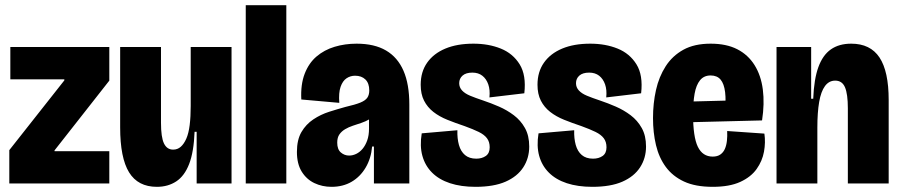

<svg xmlns="http://www.w3.org/2000/svg" viewBox="-20 -710 3484 743"><path d="M16 0V-129L229 -399V-403H20V-528H403V-398L191 -128V-125H403V0Z M587 13Q514 13 479.5 -43Q445 -99 445 -217V-528H603V-235Q603 -179 614.5 -155Q626 -131 650 -131Q667 -131 679.5 -142Q692 -153 701 -173.5Q710 -194 714 -226Q718 -258 718 -300V-528H876V-241V0H741V-200H733Q730 -122 712 -75.5Q694 -29 662 -8Q630 13 587 13Z M931 0V-690H1088V0Z M1263 13Q1227 13 1196.5 -1.5Q1166 -16 1147.5 -46Q1129 -76 1129 -122Q1129 -169 1146.5 -199Q1164 -229 1192.5 -248Q1221 -267 1254 -277.5Q1287 -288 1316 -296Q1355 -305 1374.5 -313Q1394 -321 1401.5 -332Q1409 -343 1409 -360Q1409 -388 1394 -402.5Q1379 -417 1354 -417Q1336 -417 1321 -407Q1306 -397 1298 -374Q1290 -351 1293 -312L1146 -325Q1143 -383 1159 -424.5Q1175 -466 1205 -491.5Q1235 -517 1275 -529Q1315 -541 1360 -541Q1429 -541 1474 -514.5Q1519 -488 1541.5 -436Q1564 -384 1564 -306V-196Q1564 -163 1564 -130.5Q1564 -98 1564 -65.5Q1564 -33 1564 0H1427Q1427 -35 1427 -70.5Q1427 -106 1427 -143H1420Q1416 -97 1395 -61.5Q1374 -26 1340.5 -6.5Q1307 13 1263 13ZM1331 -108Q1345 -108 1358.5 -114.5Q1372 -121 1383 -134Q1394 -147 1401 -166.5Q1408 -186 1408 -212V-260L1432 -269Q1424 -257 1409.5 -248.5Q1395 -240 1378.5 -234.5Q1362 -229 1345.5 -223.5Q1329 -218 1315.5 -210Q1302 -202 1293.5 -190Q1285 -178 1285 -158Q1285 -132 1299 -120Q1313 -108 1331 -108Z M1820 13Q1764 13 1721.5 -1Q1679 -15 1652 -42Q1625 -69 1614.5 -107Q1604 -145 1612 -194L1750 -206Q1749 -174 1756 -149Q1763 -124 1779.5 -110Q1796 -96 1823 -96Q1845 -96 1860 -106.5Q1875 -117 1875 -140Q1875 -161 1864.5 -175Q1854 -189 1832.5 -199.5Q1811 -210 1778 -222Q1742 -234 1711 -246.5Q1680 -259 1657 -277Q1634 -295 1621 -320.5Q1608 -346 1608 -382Q1608 -432 1633 -467.5Q1658 -503 1703.5 -522Q1749 -541 1812 -541Q1871 -541 1918 -522Q1965 -503 1991 -461Q2017 -419 2009 -349L1874 -333Q1877 -362 1869.5 -383.5Q1862 -405 1846.5 -417Q1831 -429 1808 -429Q1783 -429 1770 -417.5Q1757 -406 1757 -388Q1757 -372 1768 -360Q1779 -348 1799.5 -339.5Q1820 -331 1850 -321Q1880 -311 1911 -297.5Q1942 -284 1968.5 -264Q1995 -244 2011.5 -214.5Q2028 -185 2028 -143Q2028 -98 2005 -62.5Q1982 -27 1936.5 -7Q1891 13 1820 13Z M2272 13Q2216 13 2173.5 -1Q2131 -15 2104 -42Q2077 -69 2066.5 -107Q2056 -145 2064 -194L2202 -206Q2201 -174 2208 -149Q2215 -124 2231.5 -110Q2248 -96 2275 -96Q2297 -96 2312 -106.5Q2327 -117 2327 -140Q2327 -161 2316.5 -175Q2306 -189 2284.5 -199.5Q2263 -210 2230 -222Q2194 -234 2163 -246.5Q2132 -259 2109 -277Q2086 -295 2073 -320.5Q2060 -346 2060 -382Q2060 -432 2085 -467.5Q2110 -503 2155.5 -522Q2201 -541 2264 -541Q2323 -541 2370 -522Q2417 -503 2443 -461Q2469 -419 2461 -349L2326 -333Q2329 -362 2321.5 -383.5Q2314 -405 2298.5 -417Q2283 -429 2260 -429Q2235 -429 2222 -417.5Q2209 -406 2209 -388Q2209 -372 2220 -360Q2231 -348 2251.5 -339.5Q2272 -331 2302 -321Q2332 -311 2363 -297.5Q2394 -284 2420.5 -264Q2447 -244 2463.5 -214.5Q2480 -185 2480 -143Q2480 -98 2457 -62.5Q2434 -27 2388.5 -7Q2343 13 2272 13Z M2738 13Q2671 13 2627 -7.5Q2583 -28 2556.5 -64Q2530 -100 2518.5 -148.5Q2507 -197 2507 -253Q2507 -310 2518.5 -361.5Q2530 -413 2556 -453.5Q2582 -494 2624.5 -517.5Q2667 -541 2730 -541Q2791 -541 2833 -519.5Q2875 -498 2900 -458Q2925 -418 2932 -363.5Q2939 -309 2929 -244L2609 -236V-316L2802 -321L2785 -271Q2790 -321 2786 -353.5Q2782 -386 2768.5 -402Q2755 -418 2730 -418Q2704 -418 2689 -399.5Q2674 -381 2668 -347.5Q2662 -314 2662 -268Q2662 -180 2680.5 -142Q2699 -104 2738 -104Q2756 -104 2767.5 -112Q2779 -120 2785 -133.5Q2791 -147 2793 -165Q2795 -183 2794 -203L2938 -193Q2943 -159 2936.5 -123Q2930 -87 2908 -56Q2886 -25 2844.5 -6Q2803 13 2738 13Z M2985 0V-311V-528H3119V-328H3127Q3130 -404 3147 -450.5Q3164 -497 3195.5 -519Q3227 -541 3274 -541Q3348 -541 3383.5 -487.5Q3419 -434 3419 -323V0H3261V-291Q3261 -346 3250 -372Q3239 -398 3212 -398Q3188 -398 3172.5 -377Q3157 -356 3150 -315.5Q3143 -275 3143 -216V0Z"/></svg>

Font: Bricolage Grotesque 96pt ExtraBold SemiCondensed
Style: Regular
Weight: 800
Width: 4
Version: Version 1.001;gftools[0.9.33.dev8+g029e19f]